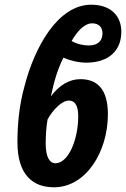

<svg xmlns="http://www.w3.org/2000/svg" viewBox="-20 -785 535 815"><path d="M209 10C346 10 438 -142 438 -300C438 -411 389 -449 321 -449C274 -449 231 -423 196 -376C210 -443 226 -494 249 -540C277 -528 313 -519 346 -519C441 -519 495 -570 495 -650C495 -719 449 -765 367 -765C225 -765 126 -583 84 -419C61 -338 54 -253 54 -182C54 -41 121 10 209 10ZM356 -592C335 -592 305 -598 284 -611C308 -653 339 -686 371 -686C400 -686 415 -669 415 -643C415 -614 398 -592 356 -592ZM215 -92C191 -92 174 -118 174 -175C174 -214 177 -252 182 -278C203 -317 242 -358 272 -358C305 -358 312 -325 312 -290C312 -196 272 -92 215 -92Z"/></svg>

Font: Noto Sans ExtraCondensed
Style: Bold Italic
Weight: 700
Width: 2
Italic angle: -12°
Designer: Monotype Design Team
Foundry: Monotype Imaging Inc.
Version: Version 2.013